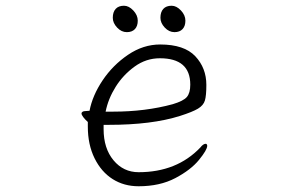

<svg xmlns="http://www.w3.org/2000/svg" viewBox="-20 -636 1040 669"><path d="M539 -574Q539 -594 549 -605Q559 -616 578 -616Q595 -616 610.5 -599.5Q626 -583 626 -564Q626 -545 616 -534.5Q606 -524 588 -524Q569 -524 554 -540Q539 -556 539 -574ZM278 -249 292 -250Q302 -303 337.5 -356Q373 -409 426 -445Q479 -481 538 -481Q622 -481 660.5 -440Q699 -399 699 -340Q699 -303 694 -286Q689 -269 670 -257.5Q651 -246 607 -232Q509 -201 359 -201H341V-186Q341 -119 375.5 -77.5Q410 -36 463 -36Q596 -36 678 -122Q688 -135 697 -135Q699 -135 700.5 -133Q702 -131 702 -128Q702 -114 673.5 -79Q645 -44 591 -15.5Q537 13 463 13Q412 13 372.5 -12Q333 -37 309.5 -84.5Q286 -132 286 -195V-211Q276 -220 270 -228Q264 -236 264 -241Q264 -244 267.5 -246.5Q271 -249 278 -249ZM374 -247Q487 -247 582 -273Q619 -284 631 -298Q643 -312 643 -341Q643 -387 616.5 -410Q590 -433 537 -433Q489 -433 449 -404Q409 -375 383 -333.5Q357 -292 348 -247ZM412 -616Q429 -616 444.5 -599.5Q460 -583 460 -564Q460 -545 450 -534.5Q440 -524 422 -524Q403 -524 388 -540Q373 -556 373 -574Q373 -594 383 -605Q393 -616 412 -616Z"/></svg>

Font: JyunsaiKaai Light
Style: Regular
Weight: 300
Designer: Fontworks Inc.
Version: Version 0.030;April 7, 2024;FontCreator 14.0.0.2901 64-bit